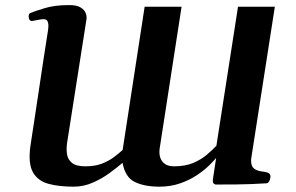

<svg xmlns="http://www.w3.org/2000/svg" viewBox="-20 -719 1152 746"><path d="M166.5 -600.6Q168 -611.3 168 -618.7Q168 -631.8 163.6 -638.2Q159.2 -644.5 149.4 -644.5Q141.6 -644.5 128.4 -641.8Q115.2 -639.2 106.4 -637.7Q99.6 -636.2 95.5 -641.4Q91.3 -646.5 91.3 -654.8Q91.3 -658.7 92.8 -662.8Q94.2 -667 97.7 -668.5Q114.7 -675.3 153.6 -687.3Q192.4 -699.2 246.1 -699.2Q276.9 -699.7 292.5 -690.4Q308.1 -681.2 313 -668Q317.9 -654.8 315.9 -643.6L240.7 -164.1Q237.3 -141.6 240.2 -120.6Q243.2 -99.6 259.5 -86.2Q275.9 -72.8 311.5 -72.8Q348.6 -72.8 375 -82.8Q401.4 -92.8 421.1 -107.4Q440.9 -122.1 456.5 -136.2L542 -692.9H685.5L601.6 -149.9Q594.7 -113.8 609.4 -93.3Q624 -72.8 656.2 -72.8Q699.7 -72.8 730.7 -85.9Q761.7 -99.1 783.7 -117.9Q805.7 -136.7 820.8 -152.8L904.8 -692.9H1047.9L957 -108.9Q955.6 -101.1 955.6 -94.7Q955.6 -72.3 967.5 -63.7Q979.5 -55.2 995.1 -53.2Q1010.7 -51.3 1021.5 -47.9Q1030.8 -43.5 1030.8 -33.2Q1030.8 -32.2 1030.5 -31Q1030.3 -29.8 1030.3 -28.3Q1030.3 -22.5 1025.9 -14.9Q1021.5 -7.3 1015.6 -6.8Q954.1 -2.9 899.9 -2.4Q845.7 -2 818.8 -2Q814.9 -2 810.3 -5.9Q805.7 -9.8 807.1 -21.5L819.8 -105.5Q811 -94.2 792 -75.7Q772.9 -57.1 744.9 -38.3Q716.8 -19.5 679.9 -6.6Q643.1 6.3 599.6 6.3Q541 6.3 503.7 -12Q466.3 -30.3 456.1 -86.4Q436.5 -69.3 406.7 -47.4Q377 -25.4 340.8 -9.5Q304.7 6.3 266.1 6.3Q209 6.3 168 -4.9Q127 -16.1 107.9 -49.8Q88.9 -83.5 98.1 -151.4Q107.9 -215.3 116.5 -272Q125 -328.6 133.1 -382.1Q141.1 -435.5 149.2 -489.3Q157.2 -543 166.5 -600.6Z"/></svg>

Font: Gelasio SemiBold
Style: Italic
Weight: 600
Italic angle: -8.5°
Designer: Eben Sorkin
Foundry: Eben Sorkin
Version: Version 1.008